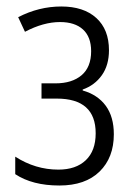

<svg xmlns="http://www.w3.org/2000/svg" viewBox="-20 -562 414 592"><path d="M316 -407Q316 -361 294 -330Q272 -299 235 -286V-283Q281 -270 306 -236Q331 -202 331 -148Q331 -76 287 -33Q243 10 163 10Q80 10 27 -25V-79Q89 -39 160 -39Q214 -39 244.5 -68Q275 -97 275 -151Q275 -258 155 -258H108V-305H151Q202 -305 231.5 -330Q261 -355 261 -404Q261 -448 236 -471Q211 -494 165 -494Q114 -494 57 -464L36 -509Q100 -542 169 -542Q238 -542 277 -506.5Q316 -471 316 -407Z"/></svg>

Font: Noto Sans Display Light Narrow
Style: Regular
Weight: 300
Width: 4
Designer: Monotype Design team
Foundry: Monotype Imaging Inc.
Version: Version 1.000